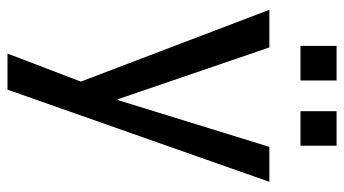

<svg xmlns="http://www.w3.org/2000/svg" viewBox="-218 -480 897 500"><g transform="rotate(90 230.0 -230.5)"><path d="M454 -484H363L241 -89H239L104 -484H6L193 7L120 198H214ZM190 -565V-659H100V-565ZM360 -565V-659H270V-565Z"/></g></svg>

Font: Gamestation Text
Style: Bold
Weight: 400
Designer: Jonas Hecksher
Foundry: Jonas Hecksher, Playtypeª, e-types AS
Version: Version 1.003